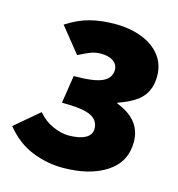

<svg xmlns="http://www.w3.org/2000/svg" viewBox="-129 -802 842 909"><g transform="rotate(15 292.0 -348.0)"><path d="M-22 -116 96 -216Q127 -179 169 -160.5Q211 -142 246 -142Q299 -142 328.5 -158Q358 -174 358 -204Q358 -246 318.5 -265Q279 -284 177 -284L198 -420Q299 -420 339 -439.5Q379 -459 379 -498Q379 -525 356.5 -540.5Q334 -556 296 -556Q271 -556 248.5 -548Q226 -540 188 -520L89 -643Q146 -680 201.5 -694.5Q257 -709 326 -709Q397 -709 455 -687Q513 -665 546.5 -622.5Q580 -580 580 -521Q580 -459 546.5 -419.5Q513 -380 431 -352V-348Q554 -301 554 -192Q554 -93 472 -40Q390 13 259 13Q182 13 108.5 -16.5Q35 -46 -22 -116Z"/></g></svg>

Font: Nebula Sans Black
Style: Regular
Weight: 900
Italic angle: -9°
Designer: Paul D. Hunt for Adobe (as Source Sans)
Foundry: Nebula Entertainment & Broadcasting LLC
Version: Version 1.010